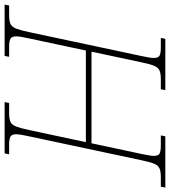

<svg xmlns="http://www.w3.org/2000/svg" viewBox="16 -784 754 853"><g transform="rotate(90 393.5 -357.0)"><path d="M-13 0 -9 -20H34Q59 -20 72.5 -26Q86 -32 93.5 -51Q101 -70 109 -108L215 -606Q219 -626 221.5 -639.5Q224 -653 224 -663Q224 -683 213.5 -688.5Q203 -694 178 -694H135L139 -714H367L363 -694H318Q293 -694 279.5 -688Q266 -682 258.5 -663.5Q251 -645 243 -606L196 -386H603L650 -606Q654 -626 656.5 -639.5Q659 -653 659 -663Q659 -683 648.5 -688.5Q638 -694 613 -694H568L572 -714H800L796 -694H753Q728 -694 714.5 -688Q701 -682 693.5 -663.5Q686 -645 678 -606L572 -108Q568 -89 565.5 -75Q563 -61 563 -51Q563 -32 573.5 -26Q584 -20 609 -20H652L648 0H420L424 -20H469Q494 -20 507.5 -26Q521 -32 528.5 -51Q536 -70 544 -108L598 -361H191L137 -108Q133 -89 130.5 -75Q128 -61 128 -51Q128 -32 138.5 -26Q149 -20 174 -20H219L215 0Z"/></g></svg>

Font: Noto Serif Thin
Style: Italic
Weight: 100
Italic angle: -12°
Designer: Monotype Design Team
Foundry: Monotype Imaging Inc.
Version: Version 2.014; ttfautohint (v1.8.4.7-5d5b)